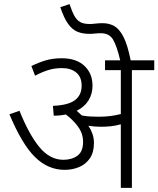

<svg xmlns="http://www.w3.org/2000/svg" viewBox="-20 -916 772 936"><path d="M438 -219Q438 -173 418 -144Q398 -115 365.5 -101.5Q333 -88 295 -88Q214 -88 150.5 -150.5Q87 -213 26 -359L75 -376Q121 -261 172 -199Q223 -137 289 -137Q330 -137 357.5 -157Q385 -177 385 -224Q385 -264 361.5 -297Q338 -330 301 -358Q273 -352 242 -352L238 -400Q312 -403 345 -427.5Q378 -452 378 -498Q378 -541 351.5 -562.5Q325 -584 283 -584Q246 -584 215.5 -574.5Q185 -565 151 -547L133 -594Q165 -610 200.5 -621Q236 -632 281 -632Q352 -632 391.5 -595Q431 -558 431 -498Q431 -458 411.5 -426.5Q392 -395 354 -376Q367 -365 379 -353Q400 -349 421 -348Q442 -347 462 -347Q490 -347 515.5 -350Q541 -353 569 -360V-574H492V-622H566Q549 -694 530.5 -724Q512 -754 472 -754Q457 -754 443.5 -752.5Q430 -751 416 -751Q383 -751 358 -761Q333 -771 312.5 -799Q292 -827 274 -881L319 -896Q331 -860 342.5 -839Q354 -818 371 -808.5Q388 -799 417 -799Q430 -799 446 -801Q462 -803 480 -803Q512 -803 537 -789Q562 -775 582 -736Q602 -697 617 -622H732V-574H623V0H569V-310Q544 -303 520 -300.5Q496 -298 471 -298Q442 -298 411 -303Q423 -285 430.5 -264Q438 -243 438 -219Z"/></svg>

Font: Noto Sans Light
Style: Italic
Weight: 300
Italic angle: -12°
Designer: Monotype Design Team
Foundry: Monotype Imaging Inc.
Version: Version 2.013; ttfautohint (v1.8.4.7-5d5b)